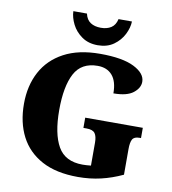

<svg xmlns="http://www.w3.org/2000/svg" viewBox="-100 -1029 1010 1126"><g transform="rotate(10 405.0 -466.5)"><path d="M440 10Q310 10 224.5 -36Q139 -82 96.5 -164.5Q54 -247 54 -358Q54 -466 98 -548.5Q142 -631 229 -677.5Q316 -724 444 -724Q578 -724 646.5 -689.5Q715 -655 715 -605Q715 -568 677.5 -538.5Q640 -509 560 -509Q560 -580 529 -616Q498 -652 442 -652Q345 -652 304.5 -575.5Q264 -499 264 -358Q264 -217 307 -141.5Q350 -66 454 -66Q476 -66 504 -69V-206Q504 -243 491 -261Q478 -279 441 -279H422V-340H765V-279H756Q724 -279 714 -260.5Q704 -242 704 -202V-50Q640 -20 575.5 -5Q511 10 440 10ZM420 -771Q364 -771 325 -798.5Q286 -826 266 -866Q246 -906 245 -943H326Q334 -907 358.5 -891Q383 -875 420 -875Q457 -875 481.5 -891Q506 -907 514 -943H594Q593 -906 573 -866Q553 -826 514.5 -798.5Q476 -771 420 -771Z"/></g></svg>

Font: Noto Serif Telugu Black
Style: Regular
Weight: 900
Designer: Jelle Bosma - Monotype Design Team
Foundry: Monotype Imaging Inc.
Version: Version 2.005; ttfautohint (v1.8.4.7-5d5b)